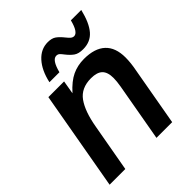

<svg xmlns="http://www.w3.org/2000/svg" viewBox="-213 -894 1020 1020"><g transform="rotate(-45 297.5 -384.0)"><path d="M15 0 114 -559H232L219 -483Q262 -531 302.5 -550Q343 -569 391 -569Q471 -569 512 -531Q553 -493 553 -418Q553 -377 543 -327L485 0H367L425 -327Q431 -362 431 -386Q431 -430 410.5 -450Q390 -470 345 -470Q271 -470 234.5 -419Q198 -368 181 -269L133 0ZM336 -657Q324 -673 317 -679Q310 -685 299 -685Q268 -685 249 -611H174Q190 -684 228 -726Q266 -768 318 -768Q348 -768 365.5 -755.5Q383 -743 402 -719Q413 -705 421.5 -698Q430 -691 440 -691Q454 -691 466 -709Q478 -727 487 -763H565Q546 -684 513 -646Q480 -608 425 -608Q391 -608 372.5 -621Q354 -634 336 -657Z"/></g></svg>

Font: Open Sauce One SemiBold Italic
Style: Regular
Weight: 600
Italic angle: -10°
Designer: Alfredo Marco Pradil
Foundry: Creative Sauce Fz LLC
Version: Version 1.477